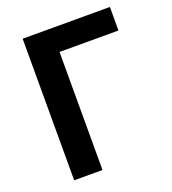

<svg xmlns="http://www.w3.org/2000/svg" viewBox="-135 -841 843 943"><g transform="rotate(-20 286.5 -370.0)"><path d="M91 0V-740H547V-617H239V0Z"/></g></svg>

Font: Source Han Sans CN Bold
Style: Bold
Weight: 700
Designer: Ryoko NISHIZUKA 西塚涼子 (kana & ideographs); Paul D. Hunt (Latin, Greek & Cyrillic); Wenlong ZHANG 张文龙 (bopomofo); Sandoll 
Foundry: Adobe Systems Incorporated
Version: Version 1.00;May 30, 2023;FontCreator 11.5.0.2422 32-bit